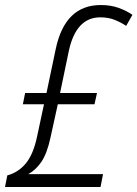

<svg xmlns="http://www.w3.org/2000/svg" viewBox="-39 -744 547 764"><path d="M361 0 371 -51H73Q102 -66 125 -99Q148 -132 162 -197L191 -329H337L347 -374H200L235 -542Q264 -675 360 -675Q393 -675 418.5 -664.5Q444 -654 463 -641L488 -685Q465 -701 433.5 -712.5Q402 -724 362 -724Q220 -724 183 -550L146 -374H61L52 -329H136L108 -198Q93 -129 63.5 -93.5Q34 -58 -10 -46L-19 0Z"/></svg>

Font: Noto Sans UI SemiCondensed Light
Style: Italic
Weight: 300
Width: 4
Designer: Monotype Design Team
Foundry: Monotype Imaging Inc.
Version: 1.001